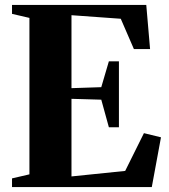

<svg xmlns="http://www.w3.org/2000/svg" viewBox="-20 -763 688 783"><path d="M100 -52V-690L29 -706.5V-743H576.5L592 -563H526L472.5 -686.5L271.5 -701V-403.5L393 -407.5L424 -513H465V-244H424L393 -356.5L271.5 -360V-43.5L490.5 -66L567 -220L636.5 -203L599 0H29V-35.5Z"/></svg>

Font: Merriweather 96pt ExtraBold
Style: Regular
Weight: 800
Version: Version 2.100